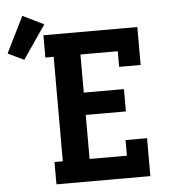

<svg xmlns="http://www.w3.org/2000/svg" viewBox="-188 -891 845 943"><g transform="rotate(-5 234.5 -419.5)"><path d="M52 0V-110H93V-625H52V-735H515V-548H409V-625H225V-437H423V-327H225V-110H409V-187H515V0ZM-52 -623 -131 -661 -43 -839 61 -788Z"/></g></svg>

Font: Iosevka Curly Slab XBdEx
Style: Regular
Weight: 800
Width: 7
Monospace: yes
Designer: Belleve Invis
Foundry: Belleve Invis
Version: Version 11.0.0; ttfautohint (v1.8.3)